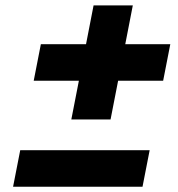

<svg xmlns="http://www.w3.org/2000/svg" viewBox="-20 -750 660 712"><path d="M105 -450.5H272.5L244.5 -307H390L418 -450.5H585L611.5 -586H444.5L472.5 -730H327L299 -586H131.5ZM28.5 -57.5H508.5L535 -193H55Z"/></svg>

Font: Monaspace Krypton ExtraBold
Style: Italic
Weight: 800
Italic angle: -11°
Designer: Riley Cran & the Lettermatic Team
Foundry: Lettermatic
Version: Version 1.101 (Monaspace Krypton)